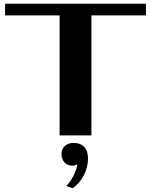

<svg xmlns="http://www.w3.org/2000/svg" viewBox="-20 -720 803 1021"><path d="M297 -638H7V-700H756V-638H466V0H297ZM332 269Q352 251 370 216Q388 181 391 154Q378 161 365 161Q339 161 323 143.5Q307 126 307 98Q307 72 325 56Q343 40 371 40Q408 40 428 61.5Q448 83 448 123Q448 169 425.5 212.5Q403 256 366 281Z"/></svg>

Font: Fahkwang
Style: Bold
Weight: 700
Designer: Suppakit Chalermlarp | Katatrad Co.,Ltd.
Foundry: Cadson Demak Co.,Ltd.
Version: Version 1.000; ttfautohint (v1.6)